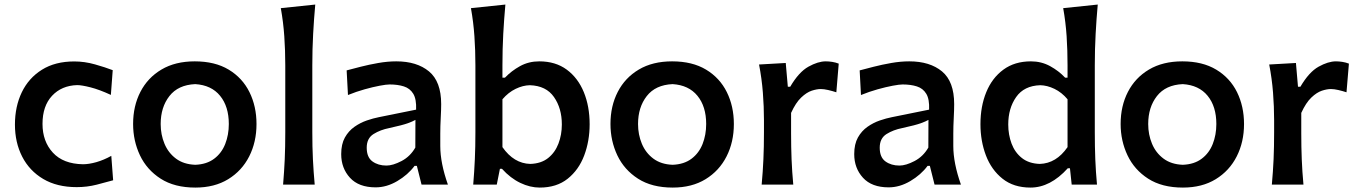

<svg xmlns="http://www.w3.org/2000/svg" viewBox="-20 -827 6084 860"><path d="M323.7 11.2Q235.4 11.2 173.6 -25.4Q111.8 -62 79.3 -125.5Q46.9 -189 46.9 -269Q46.9 -349.6 77.6 -413.6Q108.4 -477.5 167.7 -514.6Q227.1 -551.8 312.5 -551.8Q358.9 -551.8 405.5 -538.6Q452.1 -525.4 484.9 -512.7L476.6 -401.9Q424.8 -425.8 385.3 -435.8Q345.7 -445.8 325.7 -445.8Q255.9 -443.8 213.1 -397.9Q170.4 -352.1 170.4 -272Q170.4 -193.8 216.8 -143.3Q263.2 -92.8 351.6 -91.3Q378.4 -91.3 411.9 -100.8Q445.3 -110.4 478.5 -128.9L486.8 -19.5Q456.1 -10.7 413.1 0.2Q370.1 11.2 323.7 11.2Z M855 13.2Q761.7 13.2 699.7 -26.6Q637.7 -66.4 606.9 -131.3Q576.2 -196.3 576.2 -271.5Q576.2 -352.1 608.9 -415.5Q641.6 -479 703.4 -515.6Q765.1 -552.2 852.5 -552.2Q942.9 -552.2 1004.4 -515.1Q1065.9 -478 1097.4 -414.3Q1128.9 -350.6 1128.9 -271.5Q1128.9 -190.9 1096.2 -126.5Q1063.5 -62 1002.2 -24.4Q940.9 13.2 855 13.2ZM854.5 -88.9Q905.8 -90.8 939.2 -116Q972.7 -141.1 988.8 -182.1Q1004.9 -223.1 1004.9 -271.5Q1004.9 -350.1 965.8 -397.9Q926.8 -445.8 854.5 -450.2Q777.8 -446.8 738.8 -396.7Q699.7 -346.7 699.7 -271.5Q699.7 -224.1 716.8 -183.1Q733.9 -142.1 768.3 -116.5Q802.7 -90.8 854.5 -88.9Z M1248 0Q1252.9 -58.6 1255.4 -113.5Q1257.8 -168.5 1257.8 -235.4V-534.2Q1257.8 -601.1 1253.4 -664.6Q1249 -728 1237.8 -790.5L1392.1 -806.6Q1386.2 -741.7 1382.6 -674.3Q1378.9 -606.9 1378.9 -534.2V-235.4Q1378.9 -168.5 1381.6 -113.5Q1384.3 -58.6 1389.6 0Z M1662.6 12.2Q1586.9 12.2 1547.6 -30.8Q1508.3 -73.7 1508.3 -136.7Q1508.3 -181.6 1524.9 -211.2Q1541.5 -240.7 1567.6 -259Q1593.8 -277.3 1623 -287.4Q1652.3 -297.4 1677.2 -302.2L1843.8 -335.9Q1845.7 -382.8 1831.1 -407Q1816.4 -431.2 1789.1 -439.9Q1761.7 -448.7 1725.1 -448.7Q1710.9 -448.7 1680.9 -443.1Q1650.9 -437.5 1613.3 -427Q1575.7 -416.5 1538.6 -401.4L1532.7 -511.7Q1558.6 -518.6 1595.7 -528.1Q1632.8 -537.6 1674.6 -544.9Q1716.3 -552.2 1754.9 -552.2Q1847.2 -552.2 1901.6 -507.1Q1956.1 -461.9 1956.1 -360.8Q1956.1 -335.9 1954.1 -298.6Q1952.1 -261.2 1952.1 -228.5V-172.9Q1952.1 -96.7 1986.3 0H1868.2L1847.2 -84H1836.9Q1807.1 -43.9 1759.5 -15.9Q1711.9 12.2 1662.6 12.2ZM1710.9 -85.4Q1739.7 -85.4 1778.6 -105.7Q1817.4 -126 1840.3 -166L1840.8 -290Q1829.1 -283.2 1806.4 -274.9Q1783.7 -266.6 1723.6 -253.4Q1683.6 -245.6 1653.1 -226.6Q1622.6 -207.5 1622.6 -165.5Q1622.6 -122.6 1648.2 -104Q1673.8 -85.4 1710.9 -85.4Z M2397.5 13.2Q2354.5 13.2 2310.5 -7.8Q2266.6 -28.8 2228.5 -70.8H2219.2L2205.1 0H2099.6Q2104.5 -58.6 2106.9 -113.5Q2109.4 -168.5 2109.4 -235.4V-534.2Q2109.4 -601.1 2105 -664.6Q2100.6 -728 2089.4 -790.5L2243.7 -806.6Q2237.8 -741.7 2234.1 -674.3Q2230.5 -606.9 2230.5 -534.2V-479H2241.7Q2270.5 -509.3 2309.3 -530.8Q2348.1 -552.2 2395.5 -552.2Q2468.3 -552.2 2518.6 -515.1Q2568.8 -478 2595 -414.3Q2621.1 -350.6 2621.1 -270.5Q2621.1 -195.3 2596.7 -130.6Q2572.3 -65.9 2522.7 -26.4Q2473.1 13.2 2397.5 13.2ZM2355 -92.8Q2403.8 -94.2 2435.1 -119.1Q2466.3 -144 2481.4 -183.8Q2496.6 -223.6 2496.6 -269.5Q2496.6 -341.8 2461.4 -392.3Q2426.3 -442.9 2353.5 -445.3Q2322.3 -444.8 2289.6 -429Q2256.8 -413.1 2230.5 -382.3V-168Q2281.7 -94.7 2355 -92.8Z M2993.2 13.2Q2899.9 13.2 2837.9 -26.6Q2775.9 -66.4 2745.1 -131.3Q2714.4 -196.3 2714.4 -271.5Q2714.4 -352.1 2747.1 -415.5Q2779.8 -479 2841.6 -515.6Q2903.3 -552.2 2990.7 -552.2Q3081.1 -552.2 3142.6 -515.1Q3204.1 -478 3235.6 -414.3Q3267.1 -350.6 3267.1 -271.5Q3267.1 -190.9 3234.4 -126.5Q3201.7 -62 3140.4 -24.4Q3079.1 13.2 2993.2 13.2ZM2992.7 -88.9Q3043.9 -90.8 3077.4 -116Q3110.8 -141.1 3127 -182.1Q3143.1 -223.1 3143.1 -271.5Q3143.1 -350.1 3104 -397.9Q3064.9 -445.8 2992.7 -450.2Q2916 -446.8 2877 -396.7Q2837.9 -346.7 2837.9 -271.5Q2837.9 -224.1 2855 -183.1Q2872.1 -142.1 2906.5 -116.5Q2940.9 -90.8 2992.7 -88.9Z M3391.6 0Q3397 -58.6 3399.4 -113.5Q3401.9 -168.5 3401.9 -235.4V-289.1Q3401.9 -349.6 3397 -412.4Q3392.1 -475.1 3379.9 -538.1L3499.5 -544.9L3508.8 -438.5H3519.5Q3558.1 -504.4 3601.1 -528.3Q3644 -552.2 3678.7 -552.2Q3692.4 -552.2 3707.8 -549.8Q3723.1 -547.4 3736.8 -542L3726.1 -413.6Q3708.5 -419.4 3689.5 -423.8Q3670.4 -428.2 3656.2 -428.2Q3638.7 -428.2 3615.7 -420.7Q3592.8 -413.1 3568.6 -390.1Q3544.4 -367.2 3523.4 -321.3V-229.5Q3523.4 -167 3525.6 -112.8Q3527.8 -58.6 3533.2 0Z M3960.4 12.2Q3884.8 12.2 3845.5 -30.8Q3806.2 -73.7 3806.2 -136.7Q3806.2 -181.6 3822.8 -211.2Q3839.4 -240.7 3865.5 -259Q3891.6 -277.3 3920.9 -287.4Q3950.2 -297.4 3975.1 -302.2L4141.6 -335.9Q4143.6 -382.8 4128.9 -407Q4114.3 -431.2 4086.9 -439.9Q4059.6 -448.7 4022.9 -448.7Q4008.8 -448.7 3978.8 -443.1Q3948.7 -437.5 3911.1 -427Q3873.5 -416.5 3836.4 -401.4L3830.6 -511.7Q3856.4 -518.6 3893.6 -528.1Q3930.7 -537.6 3972.4 -544.9Q4014.2 -552.2 4052.7 -552.2Q4145 -552.2 4199.5 -507.1Q4253.9 -461.9 4253.9 -360.8Q4253.9 -335.9 4252 -298.6Q4250 -261.2 4250 -228.5V-172.9Q4250 -96.7 4284.2 0H4166L4145 -84H4134.8Q4105 -43.9 4057.4 -15.9Q4009.8 12.2 3960.4 12.2ZM4008.8 -85.4Q4037.6 -85.4 4076.4 -105.7Q4115.2 -126 4138.2 -166L4138.7 -290Q4127 -283.2 4104.2 -274.9Q4081.5 -266.6 4021.5 -253.4Q3981.4 -245.6 3950.9 -226.6Q3920.4 -207.5 3920.4 -165.5Q3920.4 -122.6 3946 -104Q3971.7 -85.4 4008.8 -85.4Z M4595.7 13.2Q4520.5 13.2 4470.7 -26.4Q4420.9 -65.9 4396.2 -130.6Q4371.6 -195.3 4371.6 -270.5Q4371.6 -350.6 4397.7 -414.3Q4423.8 -478 4474.4 -515.1Q4524.9 -552.2 4597.7 -552.2Q4644.5 -552.2 4683.6 -530.8Q4722.7 -509.3 4751 -479H4761.7V-534.2Q4761.7 -601.1 4757.6 -664.6Q4753.4 -728 4742.2 -790.5L4897 -806.6Q4891.1 -741.7 4887.5 -674.3Q4883.8 -606.9 4883.8 -534.2V-235.4Q4883.8 -168.5 4886 -113.5Q4888.2 -58.6 4893.6 0H4780.3L4772.5 -73.2H4762.7Q4684.6 13.2 4595.7 13.2ZM4637.7 -92.8Q4711.4 -95.2 4761.7 -168V-382.3Q4735.8 -413.1 4703.1 -429Q4670.4 -444.8 4639.2 -445.3Q4566.9 -442.9 4531.5 -392.3Q4496.1 -341.8 4496.1 -269.5Q4496.1 -223.6 4511 -183.8Q4525.9 -144 4557.4 -119.1Q4588.9 -94.2 4637.7 -92.8Z M5278.3 13.2Q5185.1 13.2 5123 -26.6Q5061 -66.4 5030.3 -131.3Q4999.5 -196.3 4999.5 -271.5Q4999.5 -352.1 5032.2 -415.5Q5064.9 -479 5126.7 -515.6Q5188.5 -552.2 5275.9 -552.2Q5366.2 -552.2 5427.7 -515.1Q5489.3 -478 5520.8 -414.3Q5552.2 -350.6 5552.2 -271.5Q5552.2 -190.9 5519.5 -126.5Q5486.8 -62 5425.5 -24.4Q5364.3 13.2 5278.3 13.2ZM5277.8 -88.9Q5329.1 -90.8 5362.5 -116Q5396 -141.1 5412.1 -182.1Q5428.2 -223.1 5428.2 -271.5Q5428.2 -350.1 5389.2 -397.9Q5350.1 -445.8 5277.8 -450.2Q5201.2 -446.8 5162.1 -396.7Q5123 -346.7 5123 -271.5Q5123 -224.1 5140.1 -183.1Q5157.2 -142.1 5191.7 -116.5Q5226.1 -90.8 5277.8 -88.9Z M5676.8 0Q5682.1 -58.6 5684.6 -113.5Q5687 -168.5 5687 -235.4V-289.1Q5687 -349.6 5682.1 -412.4Q5677.2 -475.1 5665 -538.1L5784.7 -544.9L5793.9 -438.5H5804.7Q5843.3 -504.4 5886.2 -528.3Q5929.2 -552.2 5963.9 -552.2Q5977.5 -552.2 5992.9 -549.8Q6008.3 -547.4 6022 -542L6011.2 -413.6Q5993.7 -419.4 5974.6 -423.8Q5955.6 -428.2 5941.4 -428.2Q5923.8 -428.2 5900.9 -420.7Q5877.9 -413.1 5853.8 -390.1Q5829.6 -367.2 5808.6 -321.3V-229.5Q5808.6 -167 5810.8 -112.8Q5813 -58.6 5818.4 0Z"/></svg>

Font: Pinar SemiBold
Style: Regular
Weight: 600
Designer: Amin Abedi
Version: Version 3.000